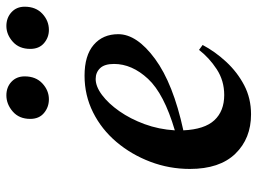

<svg xmlns="http://www.w3.org/2000/svg" viewBox="-120 -654 788 587"><g transform="rotate(-90 273.5 -360.0)"><path d="M218 14Q144 14 97.5 -34Q51 -82 51 -173Q51 -236 73 -294Q95 -352 133.5 -397.5Q172 -443 224 -469Q276 -495 336 -495Q398 -495 430.5 -467Q463 -439 463 -392Q463 -335 387.5 -279.5Q312 -224 169 -193Q172 -128 200 -98Q228 -68 277 -68Q321 -68 356 -91Q391 -114 415 -145L430 -134Q410 -96 378.5 -62Q347 -28 307 -7Q267 14 218 14ZM326 -461Q303 -461 277 -441.5Q251 -422 227.5 -388.5Q204 -355 188 -311.5Q172 -268 169 -219Q281 -252 326.5 -301Q372 -350 372 -405Q372 -434 359 -447.5Q346 -461 326 -461ZM264 -604Q240 -604 222 -619Q204 -634 204 -661Q204 -695 226.5 -714.5Q249 -734 276 -734Q301 -734 317.5 -718.5Q334 -703 334 -678Q334 -644 312.5 -624Q291 -604 264 -604ZM476 -604Q453 -604 435.5 -619Q418 -634 418 -661Q418 -695 440 -714.5Q462 -734 488 -734Q513 -734 530 -718.5Q547 -703 547 -678Q547 -644 525.5 -624Q504 -604 476 -604Z"/></g></svg>

Font: DeepMind Serif Text
Style: Italic
Weight: 400
Italic angle: -12°
Designer: Frank Grießhammer / Modifications: Colophon Foundry
Foundry: Colophon Foundry
Version: Version 5.003; ttfautohint (v1.8.2)